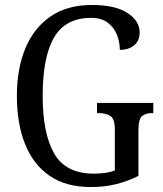

<svg xmlns="http://www.w3.org/2000/svg" viewBox="-20 -744 657 774"><path d="M346 10Q245 10 179 -36Q113 -82 80.5 -164.5Q48 -247 48 -358Q48 -466 82 -548.5Q116 -631 183.5 -677.5Q251 -724 350 -724Q444 -724 493.5 -692Q543 -660 543 -613Q543 -580 521 -561.5Q499 -543 463 -543Q463 -574 451.5 -603.5Q440 -633 414.5 -652.5Q389 -672 347 -672Q244 -672 198 -593Q152 -514 152 -358Q152 -206 198.5 -125Q245 -44 359 -44Q382 -44 404 -47Q426 -50 443 -57V-221Q443 -265 425 -276.5Q407 -288 378 -288H371V-329H598V-288H592Q567 -288 552.5 -276Q538 -264 538 -217V-35Q494 -13 447.5 -1.5Q401 10 346 10Z"/></svg>

Font: Noto Serif Myanmar Cond
Style: Regular
Weight: 400
Width: 3
Designer: Ben Mitchell and the Monotype Design Team
Foundry: Monotype Imaging Inc.
Version: Version 2.106; ttfautohint (v1.8.4.7-5d5b)